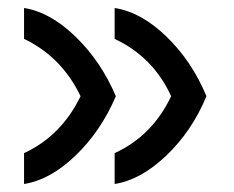

<svg xmlns="http://www.w3.org/2000/svg" viewBox="-20 -471 585 479"><path d="M40 -12V-89Q133 -132 181 -231Q134 -329 40 -374V-451Q105 -441 168.5 -379.5Q232 -318 269 -231Q232 -144 168.5 -83Q105 -22 40 -12ZM266 -12V-89Q360 -132 407 -231Q362 -329 266 -374V-451Q332 -441 395.5 -379.5Q459 -318 495 -231Q459 -144 395 -83Q331 -22 266 -12Z"/></svg>

Font: TajawalTap Med
Style: Regular
Weight: 500
Designer: Boutros Fonts
Foundry: Created by Boutros International 2017
Version: Version 2.700